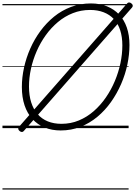

<svg xmlns="http://www.w3.org/2000/svg" viewBox="-20 -1043 1101 1563"><path d="M474 19Q402 19 343.5 -5Q285 -29 243.5 -74.5Q202 -120 180 -185.5Q158 -251 158 -335Q158 -412 175.5 -492Q193 -572 226.5 -648Q260 -724 309 -790.5Q358 -857 420 -907.5Q482 -958 558 -986.5Q634 -1015 720 -1015Q793 -1015 851 -991.5Q909 -968 950 -924.5Q991 -881 1012.5 -818.5Q1034 -756 1034 -677Q1034 -600 1017 -518.5Q1000 -437 966 -359Q932 -281 883.5 -212.5Q835 -144 772.5 -92Q710 -40 635 -10.5Q560 19 474 19ZM480 -35Q556 -35 622 -62.5Q688 -90 743 -138Q798 -186 841.5 -249Q885 -312 915 -383.5Q945 -455 960.5 -529Q976 -603 976 -673Q976 -743 958.5 -797Q941 -851 907 -887.5Q873 -924 824 -943Q775 -962 713 -962Q639 -962 573 -936Q507 -910 451.5 -863.5Q396 -817 352.5 -756.5Q309 -696 278.5 -626Q248 -556 232 -483Q216 -410 216 -339Q216 -266 234 -209.5Q252 -153 286 -114Q320 -75 369 -55Q418 -35 480 -35ZM174 23Q168 31 159 31.5Q150 32 140 24Q120 7 134 -10L1015 -1015Q1021 -1023 1031 -1023Q1041 -1023 1051 -1014Q1059 -1008 1060.5 -999Q1062 -990 1055 -982ZM0 490H1027V500H0ZM0 -20H1027V0H0ZM0 -505H1027V-500H0ZM0 -1010H1027V-1000H0Z"/></svg>

Font: Playwrite BE VLG Guides
Style: Regular
Weight: 400
Designer: Veronika Burian, José Scaglione
Foundry: TypeTogether
Version: Version 1.003